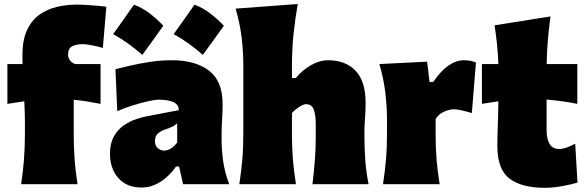

<svg xmlns="http://www.w3.org/2000/svg" viewBox="-20 -899 2861 937"><path d="M83 0Q92.3 -61 96.9 -119.1Q101.6 -177.2 101.6 -250.5V-308.6Q101.6 -329.6 100.6 -354Q99.6 -378.4 98.6 -404.8L16.1 -392.1V-586.4H90.3Q89.8 -598.1 89.6 -609.1Q89.4 -620.1 89.4 -629.4Q89.4 -704.6 112.3 -752.9Q135.3 -801.3 173.6 -828.1Q211.9 -855 259 -865.7Q306.2 -876.5 355 -876.5Q379.9 -876.5 408.2 -874.5Q436.5 -872.6 461.2 -870.4Q485.8 -868.2 499 -866.2L481.9 -665Q460.4 -671.9 429.7 -677.7Q398.9 -683.6 384.8 -683.6Q354.5 -683.6 333.3 -673.6Q312 -663.6 312 -630.9Q312 -618.7 321 -605.2Q330.1 -591.8 346.7 -586.4H470.7V-392.1Q436 -398.9 403.8 -404.1Q371.6 -409.2 339.8 -412.1V-250.5Q339.8 -177.2 344.2 -119.1Q348.6 -61 358.4 0Z M672.4 16.1Q619.1 16.1 584.7 -6.6Q550.3 -29.3 533.4 -66.7Q516.6 -104 516.6 -147.5Q516.6 -198.7 535.4 -232.4Q554.2 -266.1 582.8 -286.1Q611.3 -306.2 642.1 -316.7Q672.9 -327.1 696.3 -331.5L852.1 -361.3Q855 -412.6 750.5 -412.6Q737.3 -412.6 703.4 -405Q669.4 -397.5 628.2 -384.8Q586.9 -372.1 552.2 -356.4L543.5 -561.5Q573.2 -568.8 617.2 -579.1Q661.1 -589.4 713.4 -597.2Q765.6 -605 819.3 -605Q933.1 -605 999.8 -554.4Q1066.4 -503.9 1066.4 -390.1Q1066.4 -360.4 1064 -318.8Q1061.5 -277.3 1061.5 -248V-216.3Q1061.5 -168 1068.8 -113.8Q1076.2 -59.6 1098.6 0H873.5L854 -86.4H838.9Q822.3 -61.5 796.9 -37.8Q771.5 -14.2 739.7 1Q708 16.1 672.4 16.1ZM782.2 -164.1Q797.9 -164.1 815.2 -175Q832.5 -186 844.7 -204.1V-297.4Q836.9 -289.6 825.2 -283Q813.5 -276.4 786.1 -267.1Q768.1 -261.2 752.2 -249Q736.3 -236.8 736.3 -210.9Q736.3 -186 750.7 -175Q765.1 -164.1 782.2 -164.1ZM929.1 -876.1Q970.5 -861 1006.4 -833.1Q1042.4 -805.2 1072.5 -773.5Q1047.8 -738.6 1022.3 -703.1Q996.8 -667.7 969.9 -631.2Q938.8 -658.5 903.9 -684.1Q868.9 -709.6 827.6 -732.7Q880.8 -806.2 929.1 -876.1ZM633.7 -876.1Q675 -861 711 -833.1Q747 -805.2 777.1 -773.5Q752.4 -738.6 726.9 -703.1Q701.4 -667.7 674.5 -631.2Q643.4 -658.5 608.4 -684.1Q573.5 -709.6 532.2 -732.7Q585.3 -806.2 633.7 -876.1Z M1147.9 0Q1157.2 -61 1162.4 -119.1Q1167.5 -177.2 1167.5 -250.5V-577.6Q1167.5 -647.5 1159.2 -716.1Q1150.9 -784.7 1129.9 -856.9L1433.1 -879.4Q1420.9 -811.5 1412.8 -736.1Q1404.8 -660.6 1404.8 -577.6V-518.1H1423.8Q1454.6 -556.6 1497.1 -580.8Q1539.6 -605 1580.6 -605Q1666.5 -605 1715.3 -553.7Q1764.2 -502.4 1764.2 -397.5Q1764.2 -358.9 1761.2 -321.3Q1758.3 -283.7 1758.3 -250.5Q1758.3 -177.2 1762.5 -119.1Q1766.6 -61 1778.8 0H1504.9Q1512.2 -61 1516.6 -117.4Q1521 -173.8 1521 -236.8V-288.6Q1521 -340.8 1510.7 -365.7Q1500.5 -390.6 1473.1 -390.6Q1460.9 -390.6 1439.5 -376.7Q1418 -362.8 1404.8 -347.2V-236.8Q1404.8 -173.8 1409.7 -117.4Q1414.6 -61 1424.3 0Z M1849.1 0Q1858.4 -61 1863.5 -119.1Q1868.7 -177.2 1868.7 -250.5V-308.6Q1868.7 -377 1860.6 -445.6Q1852.5 -514.2 1831.5 -586.4L2064.5 -598.1L2076.2 -499H2094.2Q2131.3 -553.7 2168.7 -579.3Q2206.1 -605 2243.7 -605Q2254.4 -605 2271 -603Q2287.6 -601.1 2302.7 -593.3L2282.7 -347.2Q2260.3 -354 2235.6 -359.9Q2210.9 -365.7 2195.8 -365.7Q2171.9 -365.7 2146 -353.5Q2120.1 -341.3 2106 -318.4V-236.8Q2106 -173.8 2110.8 -117.4Q2115.7 -61 2125.5 0Z M2639.2 17.6Q2525.9 17.6 2466.6 -27.3Q2407.2 -72.3 2407.2 -186Q2407.2 -228 2409.2 -278.6Q2411.1 -329.1 2412.1 -404.8L2332 -392.1V-586.4H2412.1Q2410.2 -638.2 2405.5 -683.1Q2400.9 -728 2393.6 -775.4L2666.5 -818.8Q2658.7 -759.8 2653.8 -705.3Q2648.9 -650.9 2647.9 -586.4H2797.4V-392.1Q2759.8 -399.9 2721.9 -405Q2684.1 -410.2 2647.5 -413.1V-266.6Q2647.5 -220.7 2662.1 -196.3Q2676.8 -171.9 2710 -171.9Q2725.6 -171.9 2745.8 -179Q2766.1 -186 2787.1 -197.8L2798.3 -7.8Q2772.5 0 2726.8 8.8Q2681.2 17.6 2639.2 17.6Z"/></svg>

Font: Pinar DS1 Black
Style: Regular
Weight: 900
Designer: Amin Abedi
Version: Version 3.000